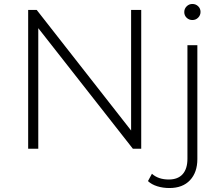

<svg xmlns="http://www.w3.org/2000/svg" viewBox="-20 -750 1120 968"><path d="M692 -700V0H650L173 -608V0H122V-700H165L641 -92V-700ZM726 163 746 126Q778 155 831 155Q877 155 901 128Q925 101 925 50V-522H975V52Q975 119 938 158.5Q901 198 834 198Q801 198 772.5 189Q744 180 726 163ZM909 -689Q909 -706 921 -718Q933 -730 950 -730Q967 -730 979 -718.5Q991 -707 991 -690Q991 -673 979 -661Q967 -649 950 -649Q933 -649 921 -660.5Q909 -672 909 -689Z"/></svg>

Font: Idrija Light
Style: Regular
Weight: 300
Designer: Julieta Ulanovsky
Foundry: Julieta Ulanovsky
Version: Version 7.200